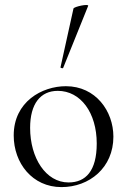

<svg xmlns="http://www.w3.org/2000/svg" viewBox="-20 -751 519 784"><path d="M231 13C345 13 443 -66 443 -193C443 -297 371 -399 249 -399C152 -399 36 -336 36 -198C36 -85 112 13 231 13ZM260 -6C167 -6 103 -106 103 -229C103 -327 145 -380 216 -380C309 -380 375 -291 375 -165C375 -53 330 -6 260 -6ZM238 -474 340 -727C344 -737 282 -724 280 -716L227 -476C226 -474 237 -470 238 -474Z"/></svg>

Font: Cormorant Garamond
Style: Regular
Weight: 400
Designer: Christian Thalmann (Catharsis Fonts)
Foundry: Catharsis Fonts
Version: Version 4.002;Glyphs 3.4 (3410)